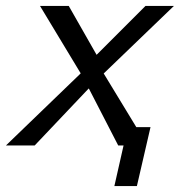

<svg xmlns="http://www.w3.org/2000/svg" viewBox="-25 -491 607 648"><path d="M-5 0 247 -243V-244L110 -471H207L301 -306L466 -471H562L325 -243L435 -62H483L437 137H361L392 0H374L275 -192H274L92 0Z"/></svg>

Font: Coval
Style: Book Italic
Weight: 350
Foundry: Context Ltd
Version: Version 001.000